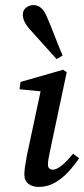

<svg xmlns="http://www.w3.org/2000/svg" viewBox="-20 -726 332 757"><path d="M76 -38Q76 -51 78.5 -69Q81 -87 86 -113L143 -380L160 -364L57 -374L61 -403L229 -451L243 -441L176 -125Q169 -93 169 -77Q169 -67 174.5 -62Q180 -57 188 -57Q217 -57 268 -120L292 -102Q273 -74 249 -48Q225 -22 196 -5.5Q167 11 132 11Q109 11 92.5 -1Q76 -13 76 -38ZM227 -507 203 -493Q177 -522 150.5 -551.5Q124 -581 97 -611Q70 -641 70 -668Q70 -686 83 -696Q96 -706 112 -706Q147 -706 166 -657Q182 -620 196.5 -582Q211 -544 227 -507Z"/></svg>

Font: Lisu Bosa SemiBold
Style: Italic
Weight: 600
Italic angle: -19°
Designer: David Morse, Annie Olsen, Victor Gaultney, Frank Grießhammer (Latin)
Foundry: SIL International
Version: Version 2.000